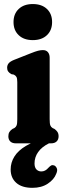

<svg xmlns="http://www.w3.org/2000/svg" viewBox="-20 -695 311 931"><path d="M203.4 -25.1 217.7 -0.1Q182.6 17.3 165 42.2Q147.4 67.1 147.4 97.5Q147.4 117 156.8 126.7Q166.2 136.3 180.4 136.3Q190.1 136.3 198.5 132Q207 127.6 215.2 118.1Q222 110.8 227.9 107.5Q233.9 104.2 241.7 106.9Q249.8 109.3 255.1 120.1Q260.4 130.8 252.4 148.2Q241.9 175.6 211.6 195.7Q181.3 215.8 137.4 215.8Q86.1 215.8 58.9 191.6Q31.7 167.5 31.7 126.8Q31.7 93.1 49.7 64.2Q67.6 35.2 105.7 12.5Q143.9 -10.2 203.4 -25.1ZM220.8 -415.3V-116.8Q220.8 -95.3 224.1 -87Q227.4 -78.7 234.8 -74.2L244.1 -69.8Q253.5 -63.2 258.8 -54.9Q264.1 -46.7 264.1 -34.2Q264.1 -18.1 254.4 -9Q244.8 0 228.1 0H56.5Q39.4 0 30 -9Q20.5 -18.1 20.5 -34.2Q20.5 -46.7 25.6 -54.9Q30.7 -63.2 40.5 -69.8L49.8 -74.2Q57.2 -78.7 60.5 -87Q63.8 -95.3 63.8 -116.8V-296.1Q63.8 -314 60 -321.4Q56.1 -328.7 47.2 -333.1L35.1 -335.5Q23.9 -341.9 19.3 -348.9Q14.6 -355.9 14.6 -366.7Q14.6 -379.1 22 -388.1Q29.4 -397.1 48.2 -404.7L129.3 -436.7Q151.8 -445.7 164.4 -448.9Q177.1 -452.1 187.9 -452.1Q204.2 -452.1 212.5 -441.9Q220.8 -431.8 220.8 -415.3ZM139.1 -500.5Q95.9 -500.5 70.8 -524.3Q45.6 -548 45.6 -587.9Q45.6 -627.9 70.8 -651.6Q95.9 -675.4 139.1 -675.4Q182.3 -675.4 207.4 -651.7Q232.6 -628 232.6 -588Q232.6 -548 207.4 -524.3Q182.3 -500.5 139.1 -500.5Z"/></svg>

Font: Fraunces 144pt S100 Black
Style: Regular
Weight: 900
Version: Version 1.000